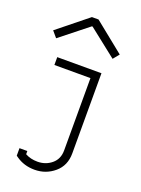

<svg xmlns="http://www.w3.org/2000/svg" viewBox="-132 -730 585 799"><g transform="rotate(20 160.5 -330.5)"><path d="M148.9 -633.8H146L22.9 -536.1L0 -563L132.8 -669.9H162.1L294.9 -563L272.9 -536.1ZM70.8 -40Q94.7 -26.9 125 -26.9Q161.1 -26.9 187.5 -48.8Q213.9 -70.8 213.9 -108.9V-429.2H54.2V-463.9H250V-108.9Q250 -54.7 212.4 -22.9Q174.8 8.8 125 8.8Q78.1 8.8 43 -16.1L36.1 -21V-54.2H70.8Z"/></g></svg>

Font: RawengulkPcs
Style: Regular
Weight: 400
Version: Version 0.92